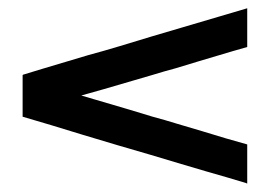

<svg xmlns="http://www.w3.org/2000/svg" viewBox="-20 -554 651 460"><path d="M572.3 -534.2Q572.3 -534.2 502.9 -513.7Q433.6 -493.2 343.8 -466.8Q305.7 -455.1 266.6 -443.4Q227.5 -431.6 191.4 -421.9Q126 -402.3 80.1 -388.7Q35.2 -375 35.2 -375Q35.2 -375 34.2 -374Q34.2 -374 34.2 -374Q34.2 -374 34.2 -361.3Q34.2 -348.6 34.2 -331.1Q34.2 -311.5 34.2 -293Q34.2 -274.4 34.2 -274.4Q34.2 -274.4 103.5 -253.9Q172.9 -232.4 261.7 -206.1Q299.8 -195.3 338.9 -183.6Q377.9 -171.9 414.1 -161.1Q479.5 -141.6 524.4 -128.9Q570.3 -115.2 570.3 -115.2Q570.3 -115.2 571.3 -114.3Q572.3 -114.3 572.3 -114.3Q572.3 -114.3 572.3 -161.1Q572.3 -208 572.3 -208Q572.3 -208 520.5 -222.7Q469.7 -238.3 403.3 -257.8Q375 -266.6 345.7 -274.4Q317.4 -283.2 291 -291Q242.2 -305.7 208 -315.4Q174.8 -325.2 174.8 -325.2Q174.8 -325.2 226.6 -339.8Q277.3 -354.5 343.8 -374Q372.1 -382.8 401.4 -390.6Q429.7 -399.4 456.1 -407.2Q504.9 -421.9 538.1 -431.6Q572.3 -441.4 572.3 -441.4Q572.3 -441.4 572.3 -487.3Q572.3 -534.2 572.3 -534.2Z"/></svg>

Font: umazing
Style: Display
Weight: 400
Designer: umazing